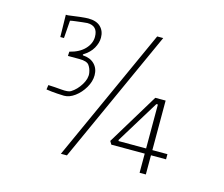

<svg xmlns="http://www.w3.org/2000/svg" viewBox="-91 -731 1003 861"><g transform="rotate(15 411.0 -301.0)"><path d="M257 9 538 -611H566L285 9ZM117 -599H127Q153 -603 180.5 -606Q208 -609 219 -609Q257 -609 276.5 -590Q296 -571 296 -540Q296 -516 282 -491Q268 -466 237 -447L238 -443Q273 -441 292.5 -421Q312 -401 312 -370Q312 -341 295 -312Q278 -283 253 -264.5Q228 -246 203 -246Q196 -246 171 -247.5Q146 -249 120 -253L123 -274Q152 -273 184 -270Q216 -267 228 -274Q254 -290 272 -319.5Q290 -349 286 -374Q283 -394 272.5 -408.5Q262 -423 227 -423H174L175 -443Q220 -454 244.5 -480Q269 -506 269 -537Q269 -588 220 -588Q215 -588 199 -586Q183 -584 166 -582Q149 -580 142 -578L136 -496H119ZM465 -89 456 -104 601 -343H649V-113H719V-89H649V0H620V-89ZM491 -118 492 -113H620V-317H613Z"/></g></svg>

Font: Grenze Gotisch Thin
Style: Regular
Weight: 100
Designer: Renata Polastri
Foundry: Omnibus-Type
Version: Version 1.001